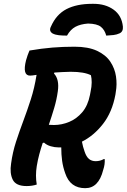

<svg xmlns="http://www.w3.org/2000/svg" viewBox="-20 -964 662 1003"><path d="M330 -778Q306 -778 287.5 -780Q269 -782 255 -789Q234 -802 246 -825Q274 -889 327.5 -916.5Q381 -944 461 -944H469Q531 -944 573.5 -913.5Q616 -883 622 -825Q624 -799 605 -790Q590 -783 573 -781Q556 -779 535 -778Q527 -808 507 -824Q487 -840 440 -841Q400 -838 374 -824Q348 -810 330 -778ZM172 0Q160 4 146.5 6Q133 8 119 8Q63 8 46.5 -25.5Q30 -59 38 -110Q46 -169 63.5 -223Q81 -277 101.5 -331.5Q122 -386 141 -445Q160 -504 171 -573Q159 -571 150.5 -570Q142 -569 137 -569Q96 -569 116 -649Q120 -664 124.5 -676Q129 -688 134 -700Q199 -711 254 -715.5Q309 -720 369 -720Q441 -720 487 -698.5Q533 -677 556.5 -641.5Q580 -606 586 -564.5Q592 -523 585 -484L583 -470Q566 -378 518 -316.5Q470 -255 408 -224Q413 -197 422 -172Q431 -145 445 -133.5Q459 -122 480 -122Q503 -122 522 -133H527Q528 -119 526 -105Q524 -91 519 -76Q507 -28 483 -4Q460 19 425 19Q347 19 321 -58Q309 -91 304.5 -124Q300 -157 300 -194Q292 -194 285 -194Q266 -194 245 -200Q224 -206 210 -219L203 -217Q193 -187 185 -157Q177 -127 172 -96Q164 -46 172 0ZM282 -487Q276 -443 263 -399.5Q250 -356 235 -312Q246 -311 262 -311Q302 -311 341 -327Q380 -343 409.5 -377.5Q439 -412 450 -468L453 -484Q459 -512 459 -533.5Q459 -555 455 -571Q420 -589 349 -589Q327 -589 305.5 -587.5Q284 -586 264 -585L262 -580Q291 -549 282 -487Z"/></svg>

Font: Recursive Mn Csl St
Style: Bold Italic
Weight: 700
Italic angle: -15°
Monospace: yes
Version: Version 1.079;hotconv 1.0.112;makeotfexe 2.5.65598; ttfautoh